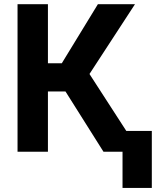

<svg xmlns="http://www.w3.org/2000/svg" viewBox="-20 -731 783 925"><path d="M64.5 0ZM295.4 -290.5H210.9V0H64.5V-710.9H210.9V-426.3H277.8L451.7 -710.9H630.4L411.1 -374.5L653.3 0H478.5ZM711.4 174.3H570.3V-100.1H711.4Z"/></svg>

Font: Roboto
Style: Bold
Weight: 700
Designer: Google
Version: Version 2.134; 2016; ttfautohint (v1.6)